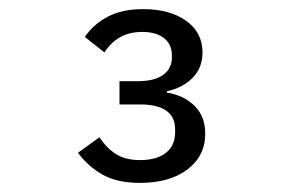

<svg xmlns="http://www.w3.org/2000/svg" viewBox="-20 -724 640 421"><path d="M282 -546Q319 -546 338 -560Q357 -574 357 -598V-602Q357 -627 339.5 -640.5Q322 -654 292 -654Q264 -654 243.5 -642.5Q223 -631 209 -609L166 -643Q185 -671 216.5 -687.5Q248 -704 294 -704Q352 -704 388 -678.5Q424 -653 424 -609Q424 -575 402 -553Q380 -531 346 -524V-521Q383 -515 406.5 -492Q430 -469 430 -431Q430 -382 391 -352.5Q352 -323 287 -323Q237 -323 205 -341Q173 -359 151 -389L198 -423Q214 -399 234.5 -386Q255 -373 287 -373Q324 -373 344 -389Q364 -405 364 -434V-440Q364 -495 287 -495H242V-546Z"/></svg>

Font: iA Writer Duo V
Style: Regular
Weight: 400
Designer: Mike Abbink, Paul van der Laan, Pieter van Rosmalen, Oliver Reichenstein
Foundry: Information Architects Inc.
Version: Version 2.000